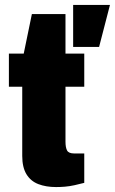

<svg xmlns="http://www.w3.org/2000/svg" viewBox="-20 -745 465 777"><path d="M207 12Q166 12 135 0Q104 -12 87 -40Q70 -68 70 -114V-394H16V-528H76L109 -688H245V-528H321V-394H245V-172Q245 -148 251.5 -136Q258 -124 280 -124H321V-5Q302 0 281.5 4.5Q261 9 242.5 10.5Q224 12 207 12ZM276 -555V-725H425L381 -555Z"/></svg>

Font: Archivo Condensed Black
Style: Regular
Weight: 900
Width: 3
Designer: Hector Gatti
Foundry: Omnibus-Type
Version: Version 2.001